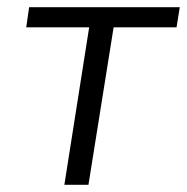

<svg xmlns="http://www.w3.org/2000/svg" viewBox="-20 -514 520 534"><path d="M159 0 228 -438H53L61 -494H480L471 -438H296L226 0Z"/></svg>

Font: Nunito Sans 7pt SemiCondensed Light
Style: Italic
Weight: 300
Width: 4
Italic angle: -9°
Designer: Vernon Adams
Foundry: Vernon Adams
Version: Version 3.101;gftools[0.9.27]